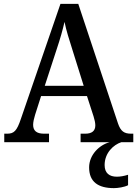

<svg xmlns="http://www.w3.org/2000/svg" viewBox="-20 -734 708 991"><path d="M2 0H233V-44H207C168 -44 151 -60 151 -90C151 -104 156 -125 161 -141L192 -238H429L463 -133C468 -117 472 -100 472 -87C472 -58 454 -44 420 -44H396V0H546C492 14 440 66 440 130C440 205 487 237 568 237C588 237 622 232 641 222V168C619 175 600 178 583 178C545 178 520 160 520 118C520 55 566 13 606 0H668V-44H657C621 -44 603 -56 589 -97L384 -714H292L88 -121C67 -58 52 -44 17 -44H2ZM211 -291 273 -481C291 -535 303 -577 313 -621C322 -577 337 -529 355 -473L412 -291Z"/></svg>

Font: Noto Serif Lao SemiCondensed Medium
Style: Regular
Weight: 500
Width: 4
Designer: Monotype Design Team
Foundry: Monotype Imaging Inc.
Version: Version 2.003